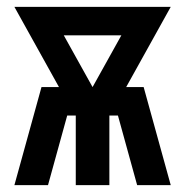

<svg xmlns="http://www.w3.org/2000/svg" viewBox="-20 -540 540 560"><path d="M22 0 101 -286H152L22 -520H478L348 -286H399L478 0H380L324 -203H299V0H201V-203H176L120 0ZM250 -286 334 -437H166Z"/></svg>

Font: Iosevka Curly Extrabold
Style: Regular
Weight: 800
Monospace: yes
Designer: Belleve Invis
Foundry: Belleve Invis
Version: Version 22.1.2; ttfautohint (v1.8.4)